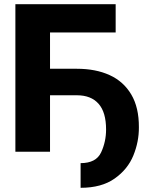

<svg xmlns="http://www.w3.org/2000/svg" viewBox="-20 -727 721 920"><path d="M534.2 -571.3H219.7V-397.5H348.6Q438.5 -397.5 505.1 -367.2Q571.8 -336.9 608.9 -274.4Q646 -211.9 645.5 -117.2Q646 -48.3 619.1 17.8Q592.3 84 529.5 128.4Q466.8 172.9 366.2 172.9V54.7Q440.4 54.7 464.4 3.4Q488.3 -47.9 488.3 -106.4Q488.3 -189.5 452.1 -230Q416 -270.5 348.6 -270.5H219.7V0H53.7V-707H534.2Z"/></svg>

Font: Pretendard ExtraBold
Style: Regular
Weight: 800
Designer: Base glyphs from Inter by Rasmus Andersson; Hangeul glyphs from Noto Sans CJK(Source Han Sans) by Jang Soo-young and Kan
Foundry: Kil Hyung-jin
Version: Version 1.309